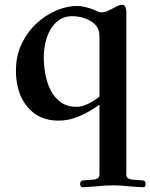

<svg xmlns="http://www.w3.org/2000/svg" viewBox="-20 -495 632 807"><path d="M47 -199Q47 -261 71 -311Q95 -361 133.5 -396.5Q172 -432 217 -451Q262 -470 304 -470Q321 -470 340.5 -465Q360 -460 372 -455Q380 -451 390 -447Q400 -443 407 -443Q419 -443 431.5 -448.5Q444 -454 457 -461Q480 -475 493 -475Q511 -475 511 -442V236Q511 250 518.5 254.5Q526 259 536 260L578 263Q592 263 592 278Q592 292 582 292Q572 292 554 290.5Q536 289 521 288Q504 286 486.5 285Q469 284 455 284Q441 284 423 285Q405 286 388 288Q373 289 355.5 290.5Q338 292 328 292Q317 292 317 278Q317 263 331 263L373 260Q383 259 390.5 254.5Q398 250 398 236V-53L397 -54Q380 -42 353.5 -26.5Q327 -11 294.5 0.5Q262 12 225 12Q144 12 95.5 -45.5Q47 -103 47 -199ZM164 -253Q164 -218 171 -181.5Q178 -145 193.5 -114.5Q209 -84 236 -65Q263 -46 302 -46Q324 -46 351 -59Q378 -72 398 -89V-343Q398 -374 379.5 -392Q361 -410 335 -418.5Q309 -427 284 -427Q246 -427 219 -403.5Q192 -380 178 -340.5Q164 -301 164 -253Z"/></svg>

Font: Monomakh
Style: Regular
Weight: 400
Version: Version 1.200; ttfautohint (v1.8.4.7-5d5b)